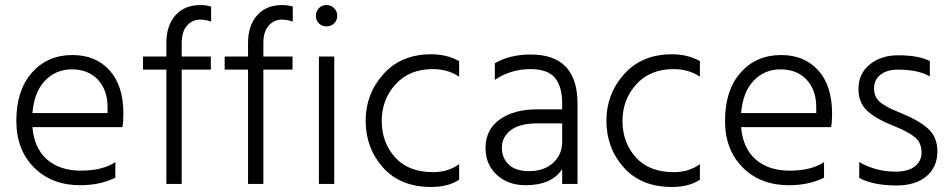

<svg xmlns="http://www.w3.org/2000/svg" viewBox="-20 -732 3785 764"><path d="M439 -25Q379 5 299 5Q186 5 115.5 -65.5Q45 -136 45 -251Q45 -373 107 -443Q169 -513 268 -513Q361 -513 416 -452Q471 -391 471 -280Q471 -246 467 -226H109Q116 -142 167 -97.5Q218 -53 302 -53Q388 -53 439 -87ZM266 -456Q202 -456 159 -411Q116 -366 109 -282H408V-305Q408 -374 369.5 -415Q331 -456 266 -456Z M819 -455H703V0H642V-455H549V-507H642V-561Q642 -630 678 -671Q714 -712 779 -712Q798 -712 820 -706V-646Q799 -654 776 -654Q746 -654 724.5 -630.5Q703 -607 703 -560V-507H819Z M1144 -455H1028V0H967V-455H874V-507H967V-561Q967 -630 1003 -671Q1039 -712 1104 -712Q1123 -712 1145 -706V-646Q1124 -654 1101 -654Q1071 -654 1049.5 -630.5Q1028 -607 1028 -560V-507H1144Z M1310 0H1249V-507H1310ZM1309.5 -699.5Q1322 -687 1322 -669Q1322 -651 1309.5 -639Q1297 -627 1279 -627Q1261 -627 1249 -639Q1237 -651 1237 -669Q1237 -687 1249 -699.5Q1261 -712 1279 -712Q1297 -712 1309.5 -699.5Z M1807 -17Q1764 12 1696 12Q1573 12 1504 -65.5Q1435 -143 1435 -252Q1435 -358 1505.5 -437Q1576 -516 1696 -516Q1758 -516 1807 -489V-427Q1762 -457 1702 -457Q1609 -457 1554 -396.5Q1499 -336 1499 -251Q1499 -165 1552 -106Q1605 -47 1703 -47Q1764 -47 1807 -79Z M2085 -51Q2145 -51 2181 -84Q2217 -117 2217 -168V-241H2118Q2047 -241 2012 -213.5Q1977 -186 1977 -145Q1977 -103 2004.5 -77Q2032 -51 2085 -51ZM2217 -59Q2175 5 2071 5Q2001 5 1956.5 -36.5Q1912 -78 1912 -143Q1912 -216 1968.5 -256.5Q2025 -297 2118 -297H2217V-320Q2217 -388 2188 -422.5Q2159 -457 2091 -457Q2012 -457 1949 -414V-480Q2007 -515 2092 -515Q2278 -515 2278 -320V0H2217Z M2765 -17Q2722 12 2654 12Q2531 12 2462 -65.5Q2393 -143 2393 -252Q2393 -358 2463.5 -437Q2534 -516 2654 -516Q2716 -516 2765 -489V-427Q2720 -457 2660 -457Q2567 -457 2512 -396.5Q2457 -336 2457 -251Q2457 -165 2510 -106Q2563 -47 2661 -47Q2722 -47 2765 -79Z M3259 -25Q3199 5 3119 5Q3006 5 2935.5 -65.5Q2865 -136 2865 -251Q2865 -373 2927 -443Q2989 -513 3088 -513Q3181 -513 3236 -452Q3291 -391 3291 -280Q3291 -246 3287 -226H2929Q2936 -142 2987 -97.5Q3038 -53 3122 -53Q3208 -53 3259 -87ZM3086 -456Q3022 -456 2979 -411Q2936 -366 2929 -282H3228V-305Q3228 -374 3189.5 -415Q3151 -456 3086 -456Z M3710 -130Q3710 -67 3666.5 -30.5Q3623 6 3547 6Q3455 6 3399 -24V-87Q3466 -49 3543 -49Q3594 -49 3620.5 -70Q3647 -91 3647 -125Q3647 -165 3619.5 -187Q3592 -209 3529 -234Q3468 -258 3432 -290Q3396 -322 3396 -378Q3396 -439 3441 -475.5Q3486 -512 3554 -512Q3636 -512 3680 -489V-428Q3633 -455 3553 -455Q3509 -455 3483.5 -434.5Q3458 -414 3458 -381Q3458 -361 3465.5 -346Q3473 -331 3491.5 -318.5Q3510 -306 3523 -300Q3536 -294 3565 -282Q3635 -254 3672.5 -220.5Q3710 -187 3710 -130Z"/></svg>

Font: Hind Vadodara Light
Style: Regular
Weight: 300
Designer: Hitesh Malaviya
Foundry: Indian Type Foundry
Version: Version 1.000;PS 1.0;hotconv 1.0.86;makeotf.lib2.5.63406; tt